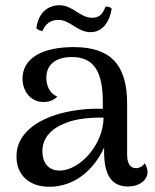

<svg xmlns="http://www.w3.org/2000/svg" viewBox="-20 -703 593 734"><path d="M143 -585C152 -609 171 -627 203 -627C248 -627 276 -580 326 -580C371 -580 399 -618 407 -670C401 -676 394 -678 384 -678C374 -655 364 -635 333 -635C285 -635 259 -683 207 -683C168 -683 127 -659 119 -595C125 -589 136 -584 143 -585ZM533 -79C525 -66 511 -60 501 -60C478 -60 466 -77 466 -113V-307C466 -456 402 -523 262 -523C142 -523 66 -481 66 -402C66 -356 96 -313 146 -313C165 -313 186 -319 199 -334C168 -346 157 -379 157 -405C157 -466 207 -485 254 -485C341 -485 373 -427 373 -312V-287C325 -289 266 -284 210 -269C117 -243 43 -190 43 -105C43 -34 91 11 169 11C261 11 337 -49 378 -139V-122C378 -29 410 10 470 10C512 10 544 -14 544 -45C544 -55 541 -67 533 -79ZM212 -51C161 -49 142 -86 142 -125C142 -175 175 -211 229 -232C268 -249 330 -255 376 -253C374 -147 285 -54 212 -51Z"/></svg>

Font: Arima Koshi Medium
Style: Regular
Weight: 500
Designer: Joana Correia and Natanael Gama
Foundry: NDISCOVER
Version: Version 1.019;PS 001.019;hotconv 1.0.88;makeotf.lib2.5.64775